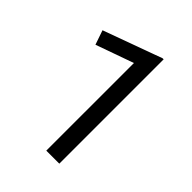

<svg xmlns="http://www.w3.org/2000/svg" viewBox="-147 -896 605 605"><g transform="rotate(45 155.5 -593.5)"><path d="M166.5 -361V-751.5L40 -706.5L23.5 -754.5L220 -826H224.5V-361Z"/></g></svg>

Font: Geologica Roman ExtraLight
Style: Regular
Weight: 250
Designer: Sindre Bremnes, Frode Helland
Foundry: Monokrom Skriftforlag AS
Version: Version 1.010;gftools[0.9.28]